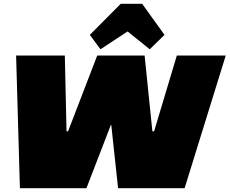

<svg xmlns="http://www.w3.org/2000/svg" viewBox="-20 -993 1211 1013"><path d="M65 -700H322L331 -300H339L493 -700H743L784 -300H793L913 -700H1171L954 0H603L567 -334H565L436 0H85ZM454 -809 617 -973H730L848 -809L770 -733L585 -882H737L510 -733Z"/></svg>

Font: Pathway Extreme 28pt Black
Style: Italic
Weight: 900
Italic angle: -8°
Designer: Eduardo Rodriguez Tunni
Foundry: Eduardo Rodriguez Tunni
Version: Version 1.001;gftools[0.9.26]